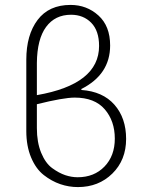

<svg xmlns="http://www.w3.org/2000/svg" viewBox="-20 -749 581 781"><path d="M297 12Q260 12 225 0Q190 -12 158 -37Q126 -62 106.5 -108.5Q87 -155 87 -216V-506Q87 -607 133 -668Q179 -729 267 -729Q333 -729 380.5 -686Q428 -643 428 -564Q428 -446 311 -387V-383Q398 -377 445.5 -323Q493 -269 493 -184Q493 -98 437 -43Q381 12 297 12ZM130 -493V-362Q383 -406 383 -562Q383 -624 351 -656.5Q319 -689 269 -689Q204 -689 167.5 -639.5Q131 -590 130 -493ZM296 -28Q363 -28 405 -71.5Q447 -115 447 -185Q447 -257 406 -304.5Q365 -352 284 -352Q238 -352 130 -325V-228Q130 -170 147.5 -127.5Q165 -85 192.5 -65Q220 -45 245.5 -36.5Q271 -28 296 -28Z"/></svg>

Font: Toshiba Sans Light
Style: Regular
Weight: 300
Designer: Paul D. Hunt
Foundry: Toshiba Corporation
Version: Version 2.020;PS 2.0;hotconv 1.0.86;makeotf.lib2.5.63406